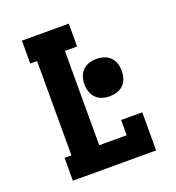

<svg xmlns="http://www.w3.org/2000/svg" viewBox="-133 -841 866 947"><g transform="rotate(-20 300.0 -367.5)"><path d="M88 0V-120H124V-615H88V-735H334V-615H270V-120H414V-200H525V0ZM402 -329Q382 -329 363 -335Q344 -341 330 -355Q316 -369 310 -388Q304 -407 304 -427Q304 -447 310 -466Q316 -485 330 -499Q344 -513 363 -519Q382 -525 402 -525Q422 -525 441 -519Q460 -513 474 -499Q488 -485 494 -466Q500 -447 500 -427Q500 -407 494 -388Q488 -369 474 -355Q460 -341 441 -335Q422 -329 402 -329Z"/></g></svg>

Font: Iosevka Slab Heavy Extended
Style: Regular
Weight: 900
Width: 7
Monospace: yes
Designer: Belleve Invis
Foundry: Belleve Invis
Version: Version 11.1.0; ttfautohint (v1.8.3)